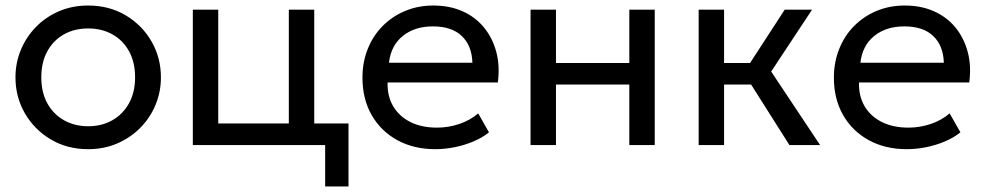

<svg xmlns="http://www.w3.org/2000/svg" viewBox="-20 -525 3568 695"><path d="M299 15Q223 15 163.5 -20.5Q104 -56 70 -115Q36 -174 36 -245Q36 -297.5 55.5 -344.5Q75 -391.5 110.5 -427.8Q146 -464 194 -484.5Q242 -505 299 -505Q375.5 -505 435 -469.5Q494.5 -434 528.5 -375Q562.5 -316 562.5 -245Q562.5 -192.5 543 -145.5Q523.5 -98.5 488 -62.5Q452.5 -26.5 404.5 -5.8Q356.5 15 299 15ZM299 -68Q348.5 -68 386.8 -89.8Q425 -111.5 447 -151.2Q469 -191 469 -245Q469 -299.5 447.2 -339.2Q425.5 -379 387 -400.5Q348.5 -422 299 -422Q249.5 -422 211.2 -400.5Q173 -379 151.2 -339.2Q129.5 -299.5 129.5 -245Q129.5 -191 151.2 -151.2Q173 -111.5 211.5 -89.8Q250 -68 299 -68Z M678 0V-490H770V-78H1025.5V-490H1117.5V0ZM1157 150V0H1067.5V-78H1241.5V150Z M1556 15Q1478 15 1418.5 -17.5Q1359 -50 1325.5 -108.2Q1292 -166.5 1292 -244Q1292 -300 1311.2 -348Q1330.5 -396 1365.2 -431Q1400 -466 1446.8 -485.5Q1493.5 -505 1548.5 -505Q1608 -505 1654.8 -484Q1701.5 -463 1732.2 -425.2Q1763 -387.5 1776.5 -336.8Q1790 -286 1782 -226.5H1383Q1381.5 -177.5 1403 -140.8Q1424.5 -104 1465.2 -83.5Q1506 -63 1562 -63Q1603 -63 1642 -76Q1681 -89 1711 -114.5L1750 -46Q1726 -26.5 1693.2 -12.8Q1660.5 1 1625 8Q1589.5 15 1556 15ZM1388 -298H1690Q1688 -360 1651.5 -394.8Q1615 -429.5 1547 -429.5Q1481 -429.5 1438 -394.8Q1395 -360 1388 -298Z M1900.5 0V-490H1992.5V-297H2258V-490H2350V0H2258V-219H1992.5V0Z M2837.5 0 2672 -261.5 2820.5 -490H2919.5L2771.5 -266L2948.5 0ZM2509 0V-490H2601V-297H2747.5V-219H2601V0Z M3262.5 15Q3184.5 15 3125 -17.5Q3065.5 -50 3032 -108.2Q2998.5 -166.5 2998.5 -244Q2998.5 -300 3017.8 -348Q3037 -396 3071.8 -431Q3106.5 -466 3153.2 -485.5Q3200 -505 3255 -505Q3314.5 -505 3361.2 -484Q3408 -463 3438.8 -425.2Q3469.5 -387.5 3483 -336.8Q3496.5 -286 3488.5 -226.5H3089.5Q3088 -177.5 3109.5 -140.8Q3131 -104 3171.8 -83.5Q3212.5 -63 3268.5 -63Q3309.5 -63 3348.5 -76Q3387.5 -89 3417.5 -114.5L3456.5 -46Q3432.5 -26.5 3399.8 -12.8Q3367 1 3331.5 8Q3296 15 3262.5 15ZM3094.5 -298H3396.5Q3394.5 -360 3358 -394.8Q3321.5 -429.5 3253.5 -429.5Q3187.5 -429.5 3144.5 -394.8Q3101.5 -360 3094.5 -298Z"/></svg>

Font: Geologica Cursive Light
Style: Regular
Weight: 300
Designer: Sindre Bremnes, Frode Helland
Foundry: Monokrom Skriftforlag AS
Version: Version 1.010;gftools[0.9.28]